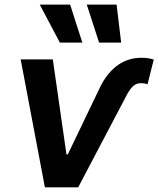

<svg xmlns="http://www.w3.org/2000/svg" viewBox="-20 -799 676 819"><path d="M68.2 -545.5 171.5 0H313.6L513.8 -380.7C535.9 -424 551.8 -444.2 581 -444.2C596.2 -444.2 604.4 -441.1 609.4 -439.6L635.7 -544.7C622.9 -549.4 605.1 -552.6 583.1 -552.6C515.6 -552.6 447.4 -517.4 401.3 -415.5L269.2 -140.3H263.5L205.3 -545.5ZM149.5 -779.5 235.4 -617.2H331.3L279.1 -779.5ZM350.1 -779.5 402.7 -617.2H496.8L477.3 -779.5Z"/></svg>

Font: Margiela Sans Semi Bold
Style: Italic
Weight: 600
Italic angle: -9.39999°
Designer: Stefan Endress, Andreas Faust
Version: Version 1.100;FEAKit 1.0